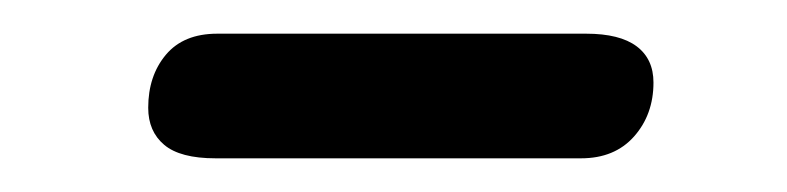

<svg xmlns="http://www.w3.org/2000/svg" viewBox="-20 -323 467 114"><path d="M108 -229Q87 -229 77.5 -237Q68 -245 68 -259Q68 -278 78.5 -290.5Q89 -303 109 -303H328Q348 -303 358 -295.5Q368 -288 368 -274Q368 -255 356.5 -242Q345 -229 325 -229Z"/></svg>

Font: Nunito ExtraLight Medium
Style: Italic
Weight: 500
Italic angle: -9°
Version: Version 3.602